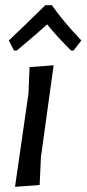

<svg xmlns="http://www.w3.org/2000/svg" viewBox="-20 -717 334 741"><path d="M34 -522 14 -561Q45 -589 155 -697H180Q225 -633 294 -561L264 -522H254Q195 -581 162 -623Q139 -601 45 -522ZM187 -465 138 -111 133 -3 38 4 90 -357 94 -458Z"/></svg>

Font: Alegreya Sans SC Medium
Style: Italic
Weight: 500
Italic angle: -7°
Designer: Juan Pablo del Peral
Foundry: Huerta Tipografica
Version: Version 2.007